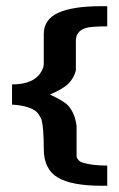

<svg xmlns="http://www.w3.org/2000/svg" viewBox="-20 -453 379 612"><path d="M18.4 -183.9Q89.7 -183.9 112.6 -226.4Q119.5 -237.9 119.5 -250.6V-344.8Q119.5 -390.8 165.5 -412.1Q211.5 -433.3 303.4 -433.3H321.8V-369Q267.8 -369 251.7 -363.2Q221.8 -352.9 221.8 -323V-228.7Q216.1 -204.6 198.3 -186.8Q180.5 -169 139.1 -151.7Q183.9 -131 197.7 -116.1Q219.5 -90.8 224.1 -50.6V47.1Q228.7 60.9 243.7 65.5Q273.6 74.7 321.8 74.7V139.1H303.4Q208 139.1 163.8 112.6Q119.5 86.2 119.5 21.3Q119.5 -43.7 112.6 -71.3Q102.3 -94.3 90.8 -101.1Q64.4 -117.2 18.4 -119.5Z"/></svg>

Font: Dhurjati
Style: Regular
Weight: 400
Designer: Purushoth Kumar Guthula
Foundry: Andhrapradesh Society for Knowledge Networks
Version: Version 1.0.5; ttfautohint (v1.2.25-373a) -l 7 -r 28 -G 50 -